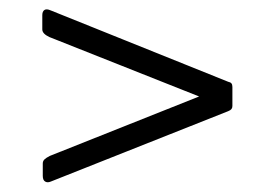

<svg xmlns="http://www.w3.org/2000/svg" viewBox="-20 -560 568 404"><path d="M70 -216Q70 -221 73.5 -224.5Q77 -228 85 -232L399 -357L84 -482Q69 -489 69 -498V-528Q69 -536 73.5 -539Q78 -542 87 -538L460 -388Q465 -387 467 -384.5Q469 -382 469 -377V-337Q469 -333 467 -330.5Q465 -328 460 -326L87 -178Q80 -175 75 -178Q70 -181 70 -190V-216Z"/></svg>

Font: Libre Franklin Thin ExtraLight
Style: Regular
Weight: 250
Version: Version 3.000